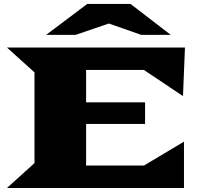

<svg xmlns="http://www.w3.org/2000/svg" viewBox="-20 -937 1003 957"><path d="M210 -763.2 415 -917.5H630.4L831.1 -763.2H684.1L522.5 -819.8L356.9 -763.2ZM14.6 0 151.9 -124V-576.2L14.6 -700.2H901.9L892.1 -458L697.3 -588.4H409.2V-426.8H703.1V-319.3H409.2V-111.8H697.3L897 -231V0Z"/></svg>

Font: Goblin
Style: Regular
Weight: 400
Designer: Riccardo De Franceschi
Foundry: Sorkin Type Co.
Version: Version 1.001